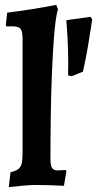

<svg xmlns="http://www.w3.org/2000/svg" viewBox="-20 -762 400 791"><path d="M275.1 -447.9 260.5 -451.7Q262.1 -508.9 260.1 -561Q258.2 -613 255.7 -645.8Q253.2 -678.7 253.2 -678.7L352 -692.7L359.9 -682.9Q359.9 -682.9 355.2 -651.2Q350.5 -619.4 342.1 -569.8Q333.7 -520.1 321.8 -466.8ZM16.2 8.8 23.3 -52.5Q46.9 -57.7 57.3 -67.1Q67.7 -76.4 70.3 -92.7Q73 -109 73 -134.1V-598.5Q73 -624.4 68.5 -636.3Q64 -648.3 50.2 -651.5Q36.3 -654.7 7.7 -653.1L3.8 -657.4L9.6 -709.8Q60.1 -716.2 110.7 -724.1Q161.2 -732 211.7 -742L219.1 -723.1Q213.7 -709.4 208.8 -672.5Q203.9 -635.5 200.2 -578.7Q196.5 -521.8 193.5 -448.4Q190.5 -375.1 189.2 -288.2Q187.9 -201.3 187.9 -105.2Q187.9 -80.6 194.6 -70.3Q201.2 -60 217.5 -60L251.2 -61.6L253.6 -56.2L243.4 3.5Q217 2 184.8 1Q152.7 0 129.5 0Q108.8 0 78 2.6Q47.1 5.2 16.2 8.8Z"/></svg>

Font: Alegreya
Style: Regular
Weight: 400
Designer: Juan Pablo del Peral
Foundry: Huerta Tipografica
Version: Version 2.009